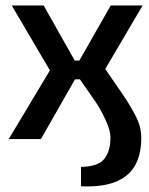

<svg xmlns="http://www.w3.org/2000/svg" viewBox="-20 -510 546 704"><path d="M503 -490 366 -257Q378 -239 406.5 -198Q435 -157 445.5 -140.5Q456 -124 471.5 -96Q487 -68 492.5 -46.5Q498 -25 498 -3Q498 184 277 173V102Q339 101 362 73Q385 45 385 -6Q385 -32 367 -70.5Q349 -109 330.5 -136.5Q312 -164 273 -219H255L130 0H12L163 -252L23 -490H140L254 -288H271L386 -490Z"/></svg>

Font: Exo 2 Semi Bold
Style: Regular
Weight: 600
Designer: Natanael Gama
Version: Version 1.001;PS 001.001;hotconv 1.0.88;makeotf.lib2.5.64775